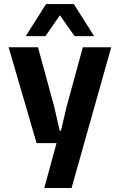

<svg xmlns="http://www.w3.org/2000/svg" viewBox="-20 -735 596 955"><path d="M200.2 200.2 261.2 -22.9H162.1L22.9 -500H168.9L249 -207L276.9 -85H283.2L312 -207L392.1 -500H533.2L335.9 200.2ZM107.9 -555.2 209 -714.8H347.2L448.2 -555.2H351.1L277.8 -659.2L206.1 -555.2Z"/></svg>

Font: TASA Orbiter Text
Style: Bold
Weight: 700
Designer: Weizhong Zhang
Version: Version 1.000;Glyphs 3.1.2 (3151)